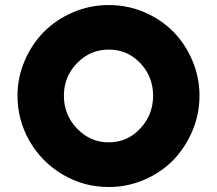

<svg xmlns="http://www.w3.org/2000/svg" viewBox="-20 -731 866 766"><path d="M49.8 -349.1Q49.8 -421.9 78.4 -488.5Q106.9 -555.2 155.3 -604Q203.6 -652.8 271.2 -681.9Q338.9 -710.9 414.1 -710.9Q489.3 -710.9 556.6 -681.9Q624 -652.8 671.9 -604Q719.7 -555.2 747.8 -488.5Q775.9 -421.9 775.9 -349.1Q775.9 -276.4 747.8 -209.5Q719.7 -142.6 671.9 -93Q624 -43.5 556.4 -14.2Q488.8 15.1 414.1 15.1Q314 15.1 230 -34.7Q146 -84.5 97.9 -168.2Q49.8 -252 49.8 -349.1ZM414.1 -163.1Q487.8 -163.1 539.3 -218Q590.8 -272.9 590.8 -349.1Q590.8 -425.3 539.6 -479.2Q488.3 -533.2 414.1 -533.2Q339.8 -533.2 287.4 -479.2Q234.9 -425.3 234.9 -349.1Q234.9 -272.9 287.4 -218Q339.8 -163.1 414.1 -163.1Z"/></svg>

Font: Hussar Preview
Style: Bold
Weight: 700
Foundry: Cannot Into Space Fonts, PlusOne Fonts
Version: Version 2.29RC2 "Millennial"